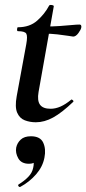

<svg xmlns="http://www.w3.org/2000/svg" viewBox="-20 -486 351 782"><path d="M126 12Q102 12 81 4Q60 -4 50 -27Q40 -50 48 -94L87 -306Q93 -339 87 -349Q81 -359 53 -359Q49 -359 49.5 -367Q50 -375 53 -375Q101 -375 131.5 -402Q162 -429 180 -463Q182 -467 191 -465.5Q200 -464 199 -460L137 -111Q131 -76 143 -59.5Q155 -43 186 -43Q206 -43 226.5 -52Q247 -61 270 -80Q272 -82 276.5 -78Q281 -74 278 -71Q232 -27 196.5 -7.5Q161 12 126 12ZM278 -337Q277 -337 258.5 -340Q240 -343 213.5 -346Q187 -349 159 -349L161 -378Q195 -378 223 -380Q251 -382 272 -384Q293 -386 304 -386Q309 -386 310.5 -382Q312 -378 311 -374Q310 -366 299.5 -351.5Q289 -337 278 -337ZM63 275Q59 277 55.5 272.5Q52 268 56 265Q79 251 95 234.5Q111 218 115 198Q120 177 114.5 167Q109 157 101 156L134 137Q135 159 126.5 170Q118 181 98 181Q67 181 54.5 159Q42 137 46 115Q50 96 64.5 82.5Q79 69 106 69Q144 69 156 95Q168 121 161 156Q154 193 127 224Q100 255 63 275Z"/></svg>

Font: Cormorant
Style: Bold Italic
Weight: 700
Italic angle: -10°
Designer: Christian Thalmann (Catharsis Fonts)
Foundry: Catharsis Fonts
Version: Version 4.000